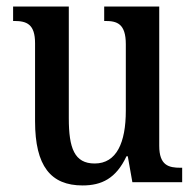

<svg xmlns="http://www.w3.org/2000/svg" viewBox="-20 -556 598 586"><path d="M232 10C290 10 334 -11 366 -79H370L384 0H536V-44H531C495 -44 466 -51 466 -111V-536H298V-492H301C337 -492 364 -484 364 -421V-218C364 -121 336 -57 269 -57C207 -57 190 -104 190 -195V-536H20V-492H23C62 -492 87 -482 87 -424V-186C87 -49 135 10 232 10Z"/></svg>

Font: Noto Serif Condensed Medium
Style: Regular
Weight: 500
Width: 3
Designer: Monotype Design Team
Foundry: Monotype Imaging Inc.
Version: Version 2.015